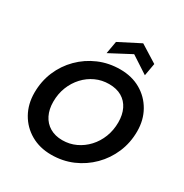

<svg xmlns="http://www.w3.org/2000/svg" viewBox="-211 -1104 1227 1281"><g transform="rotate(30 402.5 -463.5)"><path d="M362 12Q273 12 204.5 -27.5Q136 -67 97.5 -135.5Q59 -204 59 -291Q59 -379 91 -455Q123 -531 181 -589Q239 -647 315 -679.5Q391 -712 479 -712Q568 -712 636 -673Q704 -634 743 -565.5Q782 -497 782 -410Q782 -322 749.5 -245.5Q717 -169 659 -111Q601 -53 525.5 -20.5Q450 12 362 12ZM378 -109Q433 -109 481 -131.5Q529 -154 565.5 -193.5Q602 -233 622.5 -285.5Q643 -338 643 -399Q643 -457 622 -500Q601 -543 561 -566.5Q521 -590 463 -590Q408 -590 360 -568Q312 -546 275.5 -506.5Q239 -467 218.5 -415Q198 -363 198 -302Q198 -244 219.5 -200.5Q241 -157 281.5 -133Q322 -109 378 -109ZM344 -760 361 -856 523 -939 656 -856 639 -760 507 -846Z"/></g></svg>

Font: DM Sans 24pt
Style: Bold Italic
Weight: 700
Italic angle: -10°
Designer: Colophon Foundry, Jonny Pinhorn
Foundry: Colophon Foundry
Version: Version 4.004;gftools[0.9.30]